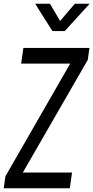

<svg xmlns="http://www.w3.org/2000/svg" viewBox="-23 -1006 499 1026"><path d="M323 -840 456 -986H377L298 -894L244 -986H165L257 -840ZM90 -666H352L6 -64L-3 0H350L362 -84H99L446 -686L455 -750H102Z"/></svg>

Font: Mohave
Style: Italic
Weight: 400
Italic angle: -8°
Designer: Gumpita Rahayu
Foundry: Tokotype
Version: Version 2.002;PS 002.002;hotconv 1.0.88;makeotf.lib2.5.64775